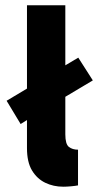

<svg xmlns="http://www.w3.org/2000/svg" viewBox="-20 -701 371 726"><path d="M219 5Q182 5 151 -10Q120 -25 101 -56.5Q82 -88 82 -141V-247L58 -232L5 -320L82 -366V-681H227V-454L276 -483L331 -397L227 -335V-193Q227 -156 240.5 -145.5Q254 -135 275 -135V0Q265 2 248.5 3.5Q232 5 219 5Z"/></svg>

Font: Gabarito
Style: Bold
Weight: 700
Designer: Leandro Assis / Alvaro Franca / Felipe Casaprima
Foundry: Naipe Foundry
Version: Version 1.000